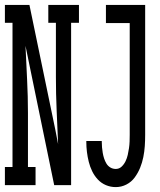

<svg xmlns="http://www.w3.org/2000/svg" viewBox="-31 -755 651 783"><path d="M441 8Q420 8 401 0Q382 -8 368 -23Q354 -38 345 -56.5Q336 -75 331 -95Q326 -115 323.5 -135.5Q321 -156 321 -176V-180H384V-178Q384 -166 385 -154.5Q386 -143 388 -131.5Q390 -120 393.5 -109Q397 -98 403 -88Q409 -78 419 -72Q429 -66 441 -66Q455 -66 465 -75.5Q475 -85 481 -97.5Q487 -110 490 -123.5Q493 -137 495 -150.5Q497 -164 497.5 -177.5Q498 -191 498 -205V-661H401V-735H561V-205Q561 -182 559.5 -159.5Q558 -137 553.5 -114.5Q549 -92 540.5 -71Q532 -50 518.5 -31.5Q505 -13 484.5 -2.5Q464 8 441 8ZM-11 0V-74H20V-662H-11V-735H89L195 -224L206 -167Q203 -236 200 -304.5Q197 -373 197 -441V-662H166V-735H291V-662H259V0H190L73 -568Q76 -499 79.5 -430.5Q83 -362 83 -294V-74H114V0Z"/></svg>

Font: Iosevka HT Extended
Style: Regular
Weight: 400
Width: 7
Monospace: yes
Designer: Belleve Invis
Foundry: Belleve Invis
Version: Version 32.3.0; ttfautohint (v1.8.4)